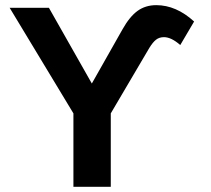

<svg xmlns="http://www.w3.org/2000/svg" viewBox="-20 -718 810 738"><path d="M333 -397 450.7 -605Q478 -653.8 508.5 -676Q539.1 -698.2 580.6 -698.2Q657.2 -698.2 726.1 -635.3L672.9 -544.9Q638.2 -575.2 610.4 -575.2Q592.3 -575.2 579.8 -565.4Q567.4 -555.7 554.2 -534.2L405.8 -282.2V0H262.2V-282.2L17.1 -688H168Z"/></svg>

Font: Arimo
Style: Bold
Weight: 700
Designer: Steve Matteson
Foundry: Monotype Imaging Inc.
Version: Version 1.33